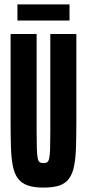

<svg xmlns="http://www.w3.org/2000/svg" viewBox="-20 -842 394 870"><path d="M177 8Q133 8 105 -2Q77 -12 61 -33.5Q45 -55 38 -91Q31 -127 29.5 -178.5Q28 -230 28 -301V-688H146V-246Q146 -196 147 -167Q148 -138 151 -124.5Q154 -111 160 -107Q166 -103 177 -103Q188 -103 194 -107Q200 -111 203 -124.5Q206 -138 207 -167Q208 -196 208 -246V-688H326V-301Q326 -230 324.5 -178.5Q323 -127 316 -91Q309 -55 293 -33Q277 -11 249.5 -1.5Q222 8 177 8ZM59 -749V-822H295V-749Z"/></svg>

Font: Saira UltraCondensed ExtraBold
Style: Regular
Weight: 800
Width: 1
Designer: Hector Gatti with collaboration of the Omnibus-Type team
Foundry: Omnibus-Type
Version: Version 1.101